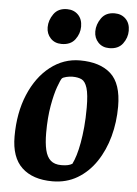

<svg xmlns="http://www.w3.org/2000/svg" viewBox="-53 -767 585 819"><g transform="rotate(5 239.5 -357.5)"><path d="M202 11Q118 11 71.5 -32.5Q25 -76 25 -166Q25 -267 58 -345.5Q91 -424 148 -468.5Q205 -513 275 -513Q361 -513 407.5 -471Q454 -429 454 -331Q454 -264 437.5 -203Q421 -142 388.5 -93.5Q356 -45 309 -17Q262 11 202 11ZM234 -61Q251 -61 262 -63.5Q273 -66 281 -71Q289 -87 296 -110Q303 -133 308.5 -163.5Q314 -194 317.5 -231.5Q321 -269 321 -314Q321 -371 312.5 -398.5Q304 -426 288.5 -433.5Q273 -441 249 -441Q237 -441 222.5 -437.5Q208 -434 204 -429Q199 -423 187.5 -391.5Q176 -360 167 -309Q158 -258 158 -193Q158 -149 165 -119.5Q172 -90 188.5 -75.5Q205 -61 234 -61ZM394 -576Q365 -576 347 -595Q329 -614 329 -642Q329 -672 348 -699Q367 -726 405 -726Q434 -726 452.5 -707.5Q471 -689 471 -657Q471 -627 452 -601.5Q433 -576 394 -576ZM190 -576Q161 -576 143 -595Q125 -614 125 -642Q125 -672 144 -699Q163 -726 201 -726Q230 -726 248.5 -707.5Q267 -689 267 -657Q267 -627 248 -601.5Q229 -576 190 -576Z"/></g></svg>

Font: Faustina Light
Style: Bold Italic
Weight: 700
Italic angle: -8°
Version: Version 1.200